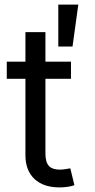

<svg xmlns="http://www.w3.org/2000/svg" viewBox="-20 -817 416 844"><path d="M292 -545.9V-470.7H179.7V-141.6Q179.7 -105 194.6 -88.1Q209.5 -71.3 244.1 -71.3Q252.4 -71.3 265.4 -73.2Q278.3 -75.2 289.1 -77.1L307.1 -2.9Q293.5 2 276.1 4.4Q258.8 6.8 241.7 6.8Q170.9 6.8 131.3 -30.5Q91.8 -67.9 91.8 -134.8V-470.7H9.8V-545.9H91.8V-675.8H179.7V-545.9ZM236.3 -612.3V-796.9H324.2L298.8 -612.3Z"/></svg>

Font: Inter-Regular
Style: Regular
Weight: 400
Designer: Rasmus Andersson
Foundry: rsms
Version: Version 4.000;git-a52131595